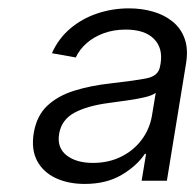

<svg xmlns="http://www.w3.org/2000/svg" viewBox="-20 -758 473 464"><path d="M184.6 -313.5Q145 -313.5 114.7 -327.6Q84.5 -341.8 69.8 -369.1Q55.2 -396.5 61.5 -436Q68.4 -478 94 -502.2Q119.6 -526.4 159.4 -538.8Q199.2 -551.3 248.5 -556.6Q304.7 -563 333.7 -568.6Q362.8 -574.2 366.7 -597.2L368.2 -605Q374 -642.1 351.8 -664.3Q329.6 -686.5 283.7 -686.5Q254.4 -686.5 230.2 -677.5Q206.1 -668.5 189 -653.3Q171.9 -638.2 163.1 -619.1L105.5 -629.4Q121.1 -664.6 149.4 -688.7Q177.7 -712.9 214.6 -725.3Q251.5 -737.8 292 -737.8Q322.3 -737.8 349.6 -730Q377 -722.2 397.2 -705.8Q417.5 -689.5 426.5 -663.8Q435.5 -638.2 429.2 -602.1L383.3 -321.3H322.3L333 -386.2H330.1Q310.5 -356.9 273.7 -335.2Q236.8 -313.5 184.6 -313.5ZM204.6 -364.3Q242.7 -364.3 272.9 -379.4Q303.2 -394.5 322.5 -420.4Q341.8 -446.3 347.2 -478.5L356.4 -533.7Q348.1 -527.3 329.6 -522.9Q311 -518.6 288.1 -515.4Q265.1 -512.2 244.1 -509.3Q190.9 -502.4 159.9 -485.6Q128.9 -468.8 123 -435.1Q117.2 -401.4 140.6 -382.8Q164.1 -364.3 204.6 -364.3Z"/></svg>

Font: Inter 20pt Light
Style: Italic
Weight: 300
Italic angle: -9.3988°
Version: Version 4.001;git-66647c0bb